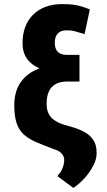

<svg xmlns="http://www.w3.org/2000/svg" viewBox="-20 -741 533 953"><path d="M425.8 -694.3 399.9 -571.8Q374.5 -579.1 360.6 -583.3Q346.7 -587.4 336.2 -588.9Q325.7 -590.3 310.1 -590.3Q290.5 -590.3 277.6 -583Q264.6 -575.7 258.3 -562Q252 -548.3 252 -528.8Q252 -516.1 254.9 -505.1Q257.8 -494.1 264.6 -486.1Q271.5 -478 282.5 -473.4Q293.5 -468.8 309.1 -468.8H374.5V-379.4H307.1Q259.8 -379.4 220.2 -387.9Q180.7 -396.5 151.9 -414.3Q123 -432.1 107.4 -460Q91.8 -487.8 91.8 -526.4Q91.8 -571.8 105.5 -607.7Q119.1 -643.6 144.8 -668.7Q170.4 -693.8 206.8 -707.3Q243.2 -720.7 287.6 -720.7Q321.3 -720.7 343.5 -717.8Q365.7 -714.8 384.3 -709.2Q402.8 -703.6 425.8 -694.3ZM312.5 -422.9H374.5V-336.4H314.5Q279.3 -336.4 256.3 -323.7Q233.4 -311 222.4 -286.6Q211.4 -262.2 211.4 -226.6Q211.4 -195.8 221.7 -176Q231.9 -156.2 249.8 -144.3Q267.6 -132.3 289.6 -124.5L326.7 -113.8Q366.2 -103 396.2 -87.4Q426.3 -71.8 443.1 -46.4Q460 -21 459.5 19Q460 48.3 443.1 81.1Q426.3 113.8 399.9 143.1Q373.5 172.4 344.2 191.9L264.6 132.8Q279.3 117.2 286.6 102.1Q293.9 86.9 296.4 74.2Q298.8 61.5 298.8 53.2Q298.8 43.9 295.2 35.4Q291.5 26.9 284.4 19.5Q277.3 12.2 267.1 6.8L240.2 -3.4Q192.9 -21 157.2 -36.6Q121.6 -52.2 97.9 -73.7Q74.2 -95.2 62.5 -129.6Q50.8 -164.1 50.8 -218.8Q50.8 -268.1 67.6 -306.2Q84.5 -344.2 117.7 -370.1Q150.9 -396 199.7 -409.4Q248.5 -422.9 312.5 -422.9Z"/></svg>

Font: Roboto Condensed Black
Style: Regular
Weight: 900
Designer: Christian Robertson
Foundry: Google
Version: Version 3.008; 2023